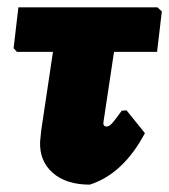

<svg xmlns="http://www.w3.org/2000/svg" viewBox="-20 -492 460 522"><path d="M224 10Q160 10 123.5 -22Q87 -54 89 -107L92 -137L124 -351H26L17 -361L30 -472H408L420 -461L407 -351H290L262 -165L261 -157Q261 -148 270 -148Q276 -148 283 -155Q290 -162 311 -191L324 -192L374 -130Q315 -19 224 10Z"/></svg>

Font: Alegreya Sans SC Black
Style: Italic
Weight: 900
Italic angle: -7°
Designer: Juan Pablo del Peral
Foundry: Huerta Tipografica
Version: Version 2.007